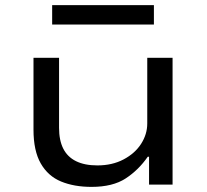

<svg xmlns="http://www.w3.org/2000/svg" viewBox="-20 -722 808 751"><path d="M338 9Q270 9 219 -12Q168 -33 139.5 -82.5Q111 -132 111 -215V-496H211V-222Q211 -173 227.5 -140.5Q244 -108 277.5 -91.5Q311 -75 361 -75Q419 -75 463.5 -98.5Q508 -122 532 -159.5Q556 -197 556 -239V-496H655V0H563V-109H558Q522 -57 471.5 -24Q421 9 338 9ZM184 -626V-702H582V-626Z"/></svg>

Font: Nunito Sans 7pt Expanded
Style: Regular
Weight: 400
Width: 7
Designer: Vernon Adams
Foundry: Vernon Adams
Version: Version 3.101;gftools[0.9.27]